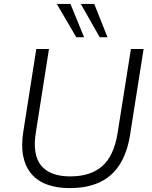

<svg xmlns="http://www.w3.org/2000/svg" viewBox="-20 -956 777 984"><path d="M337 8Q270 8 220.5 -10.5Q171 -29 140 -66Q109 -103 98.5 -158Q88 -213 100 -285L166 -705H231L164 -279Q145 -164 190.5 -108Q236 -52 340 -52Q444 -52 503.5 -104Q563 -156 582 -270L651 -705H716L647 -267Q633 -176 594.5 -114.5Q556 -53 492 -22.5Q428 8 337 8ZM491 -765 394 -936H463L531 -765ZM371 -765 271 -936H341L411 -765Z"/></svg>

Font: Nunito Sans 10pt Light
Style: Italic
Weight: 300
Italic angle: -9°
Designer: Vernon Adams
Foundry: Vernon Adams
Version: Version 3.101;gftools[0.9.27]